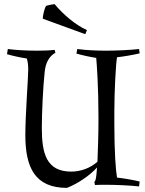

<svg xmlns="http://www.w3.org/2000/svg" viewBox="-20 -897 705 932"><path d="M197 -549C201 -587 215 -622 249 -641L245 -655C222 -652 191 -651 159 -651C109 -651 55 -654 18 -659L14 -634C36 -627 87 -616 110 -613C116 -595 117 -577 117 -558C117 -519 103 -340 103 -241C103 -85 149 15 305 15C356 -5 414 -43 451 -84C447 -30 445 -22 438 -13L441 1C459 0 481 0 499 0C539 0 615 3 655 8L658 -16C629 -23 578 -32 548 -35C542 -69 535 -158 535 -296V-355C535 -449 542 -585 548 -619C578 -622 629 -631 658 -638L655 -659C615 -654 537 -651 497 -651C451 -651 401 -653 355 -659L351 -637C373 -630 424 -619 447 -616C450 -585 458 -474 458 -324C458 -236 455 -164 453 -112C419 -81 371 -64 326 -64C204 -64 183 -154 183 -276C183 -348 189 -477 197 -549ZM394 -731 402 -751C345 -776 285 -829 245 -877C233 -876 214 -872 203 -868C196 -856 187 -820 188 -806Z"/></svg>

Font: Almendra
Style: Regular
Weight: 400
Designer: Ana Sanfelippo
Foundry: Ana Sanfelippo
Version: Version 1.003